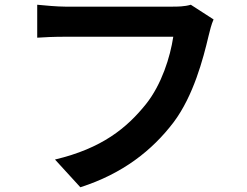

<svg xmlns="http://www.w3.org/2000/svg" viewBox="-20 -748 1040 810"><path d="M713 -233C796 -344 837 -499 860 -597C865 -618 872 -646 881 -666L785 -728C758 -720 728 -720 708 -720H255C222 -720 167 -725 137 -728V-589C163 -591 209 -593 254 -593H711C698 -507 662 -392 596 -309C515 -208 410 -122 212 -75L319 42C497 -15 622 -113 713 -233Z"/></svg>

Font: Glow Sans SC Normal
Style: Bold
Weight: 700
Designer: Ryoko NISHIZUKA (kana, bopomofo & ideographs); Paul D. Hunt (Latin, Greek & Cyrillic); Sandoll Communications, Soo-young
Version: Version 0.93